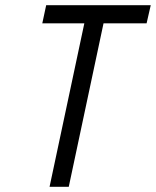

<svg xmlns="http://www.w3.org/2000/svg" viewBox="-20 -720 601 740"><path d="M379 -630H545L561 -700H158L143 -630H305L171 0H245Z"/></svg>

Font: Advent Pro Medium
Style: Italic
Weight: 500
Italic angle: -12°
Version: Version 3.000